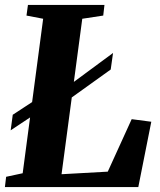

<svg xmlns="http://www.w3.org/2000/svg" viewBox="-24 -763 654 783"><path d="M-4 0 1 -42 68.5 -56.5 152 -686.5 84 -699.5 90 -743H402L397 -699.5L311.5 -686.5L227 -52.5L415.5 -63L513 -277L593 -266.5L540 0ZM19.5 -231.5 28 -295 162.5 -383 215.5 -383.5 437 -547 427.5 -479.5 219 -330 167 -329.5Z"/></svg>

Font: Merriweather 48pt ExtraBold
Style: Italic
Weight: 800
Italic angle: -7.8°
Version: Version 2.101